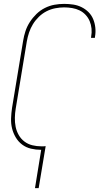

<svg xmlns="http://www.w3.org/2000/svg" viewBox="-20 -763 540 988"><path d="M160 205 192 8Q165 8 139.5 2Q114 -4 94 -19Q74 -34 61 -56Q48 -78 42 -102.5Q36 -127 37 -154Q38 -181 42 -208L99 -553Q103 -578 111 -602.5Q119 -627 133.5 -649.5Q148 -672 167.5 -691Q187 -710 211 -722Q235 -734 260 -738.5Q285 -743 310 -743Q334 -743 357 -739.5Q380 -736 400 -726Q420 -716 435.5 -700.5Q451 -685 459.5 -664.5Q468 -644 470.5 -621Q473 -598 469 -575Q469 -573 468.5 -571.5Q468 -570 468 -568H448Q449 -570 449 -571.5Q449 -573 449 -574Q453 -595 451 -615.5Q449 -636 441.5 -654Q434 -672 420.5 -686.5Q407 -701 389.5 -709.5Q372 -718 351.5 -721.5Q331 -725 310 -725Q288 -725 264.5 -720.5Q241 -716 219.5 -705Q198 -694 180 -676.5Q162 -659 149.5 -638.5Q137 -618 129.5 -595.5Q122 -573 118 -550L61 -205Q57 -181 56.5 -157Q56 -133 60.5 -110.5Q65 -88 76.5 -68Q88 -48 106 -34.5Q124 -21 146.5 -15.5Q169 -10 193 -10Q199 -10 204.5 -10Q210 -10 215 -11L179 205Z"/></svg>

Font: Iosevka Curly Thin Oblique
Style: Regular
Weight: 100
Italic angle: -9°
Monospace: yes
Designer: Belleve Invis
Foundry: Belleve Invis
Version: Version 11.1.0; ttfautohint (v1.8.3)